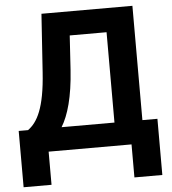

<svg xmlns="http://www.w3.org/2000/svg" viewBox="-60 -781 907 1012"><g transform="rotate(-5 394.0 -275.5)"><path d="M23.8 175.4H171.5V0H610.1V174.7H757.8V-122.5H678.3V-727.3H197.1L176.5 -419.7C164.1 -229.4 123.2 -158.7 73.2 -122.5H23.8ZM250.7 -122.5C287.3 -182.5 314.6 -275.9 324.2 -419.7L335.6 -600.5H530.5V-122.5Z"/></g></svg>

Font: Magic Ui Pro
Style: Bold
Weight: 700
Designer: Stefan Endress, Andreas Faust
Version: Version 1.000;FEAKit 1.0